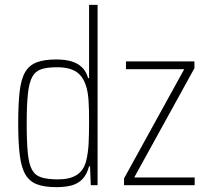

<svg xmlns="http://www.w3.org/2000/svg" viewBox="-20 -763 858 791"><path d="M212 8Q164 8 133 -3.5Q102 -15 85 -43.5Q68 -72 61.5 -123.5Q55 -175 55 -255Q55 -335 61 -386.5Q67 -438 84 -466.5Q101 -495 132 -506.5Q163 -518 212 -518Q249 -518 275 -510Q301 -502 318 -485.5Q335 -469 343 -441H347V-743H382V0H354L351 -78H347Q338 -44 319.5 -25Q301 -6 274.5 1Q248 8 212 8ZM219 -24Q268 -24 296.5 -42.5Q325 -61 335 -100Q343 -133 345 -169.5Q347 -206 347 -269Q347 -312 345 -345Q343 -378 337 -400Q325 -446 296 -466Q267 -486 215 -486Q175 -486 150.5 -478Q126 -470 113 -446.5Q100 -423 95 -377Q90 -331 90 -255Q90 -179 94.5 -133Q99 -87 112 -63.5Q125 -40 151 -32Q177 -24 219 -24ZM491 0V-28L739 -478H499V-510H781V-482L533 -32H782V0Z"/></svg>

Font: Saira Condensed Thin
Style: Regular
Weight: 250
Width: 3
Designer: Hector Gatti with collaboration of the Omnibus-Type team
Foundry: Omnibus-Type
Version: Version 1.101